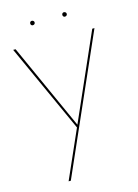

<svg xmlns="http://www.w3.org/2000/svg" viewBox="-120 -638 664 924"><g transform="rotate(-15 212.5 -176.0)"><path d="M415 -460H404L210 -20H221L22 -460H10L210 -20L104 220H115ZM282 -561Q282 -556 285 -553Q288 -550 292 -550Q297 -550 300.5 -553Q304 -556 304 -561Q304 -566 300.5 -569Q297 -572 292 -572Q288 -572 285 -569Q282 -566 282 -561ZM122 -561Q122 -556 125 -553Q128 -550 132 -550Q137 -550 140.5 -553Q144 -556 144 -561Q144 -566 140.5 -569Q137 -572 132 -572Q128 -572 125 -569Q122 -566 122 -561Z"/></g></svg>

Font: Jost Thin
Style: Regular
Weight: 250
Version: Version 3.710